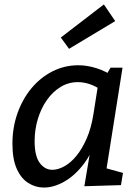

<svg xmlns="http://www.w3.org/2000/svg" viewBox="-20 -835 627 865"><path d="M178 10Q140 10 107.5 -10.5Q75 -31 55.5 -74.5Q36 -118 36 -188Q36 -260 58.5 -324Q81 -388 121 -436.5Q161 -485 215.5 -513Q270 -541 333 -541Q372 -541 414 -528Q456 -515 499 -486L456 -493L478 -530H532L452 -25L418 -88L534 -56L525 -1L360 4L392 -186L421 -235Q400 -153 359 -98.5Q318 -44 270 -17Q222 10 178 10ZM216 -70Q241 -70 269.5 -85.5Q298 -101 324 -132.5Q350 -164 370.5 -211Q391 -258 401 -321L423 -461L440 -427Q411 -447 384 -456Q357 -465 331 -465Q288 -465 252.5 -443Q217 -421 191 -384Q165 -347 150.5 -299Q136 -251 136 -199Q136 -132 159 -101Q182 -70 216 -70ZM291 -615 254 -666 448 -815 499 -740Z"/></svg>

Font: Bitter Thin Medium
Style: Italic
Weight: 500
Italic angle: -9°
Version: Version 3.021